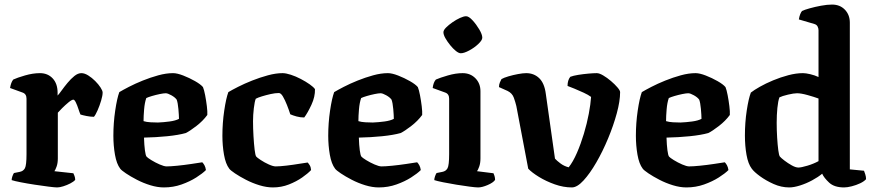

<svg xmlns="http://www.w3.org/2000/svg" viewBox="-20 -820 3824 840"><path d="M230 0Q220 0 192.5 -3.5Q165 -7 132 -12Q99 -17 71 -22.5Q43 -28 31 -32Q31 -39 34 -48Q37 -57 41 -63L66 -68Q82 -71 89 -84Q96 -97 96 -146V-388Q96 -409 79 -415L24 -435Q28 -460 38 -472Q55 -480 89.5 -490Q124 -500 155 -500Q189 -500 210.5 -477Q232 -454 232 -414V-402Q238 -408 249.5 -424Q261 -440 275.5 -457.5Q290 -475 305.5 -487.5Q321 -500 336 -500Q350 -500 366 -490Q382 -480 396.5 -465.5Q411 -451 420 -437Q429 -423 429 -415Q429 -402 422.5 -380Q416 -358 407 -337.5Q398 -317 391 -309Q376 -309 358.5 -312.5Q341 -316 332 -319Q328 -328 323 -343.5Q318 -359 312 -371.5Q306 -384 301 -384Q294 -384 279.5 -372Q265 -360 251.5 -346.5Q238 -333 233 -327V-127Q233 -106 227.5 -91Q222 -76 218 -71L301 -62Q303 -58 306 -50Q309 -42 309 -33Q302 -25 287.5 -17.5Q273 -10 257 -5Q241 0 230 0Z M697 0Q669 0 638 -9.5Q607 -19 579 -33.5Q551 -48 531 -61.5Q511 -75 506 -82Q490 -103 483 -143Q476 -183 476 -226Q476 -282 484 -336Q492 -390 502 -417Q517 -426 544 -440Q571 -454 604.5 -467.5Q638 -481 672.5 -490.5Q707 -500 737 -500Q755 -500 782 -489.5Q809 -479 833.5 -465Q858 -451 868 -439Q873 -427 877.5 -403.5Q882 -380 885 -355.5Q888 -331 887 -317Q868 -291 839.5 -269Q811 -247 793 -238Q761 -229 711.5 -224Q662 -219 610 -218Q611 -185 614 -162.5Q617 -140 621 -135Q625 -130 642 -119.5Q659 -109 678.5 -100.5Q698 -92 709 -92Q726 -92 756 -95Q786 -98 816 -102.5Q846 -107 865 -110Q870 -105 874.5 -97Q879 -89 881 -76Q866 -61 838.5 -43.5Q811 -26 774.5 -13Q738 0 697 0ZM671 -284Q696 -285 722 -288.5Q748 -292 763 -300Q763 -315 760.5 -343Q758 -371 753 -384Q746 -394 730 -403Q714 -412 705 -412Q696 -412 679 -408.5Q662 -405 645 -400Q628 -395 620 -391Q613 -371 610.5 -341.5Q608 -312 608 -290Q621 -286 638.5 -285Q656 -284 671 -284Z M1174 0Q1146 0 1115 -9.5Q1084 -19 1056 -33.5Q1028 -48 1008 -61.5Q988 -75 983 -82Q967 -103 960 -143Q953 -183 953 -226Q953 -282 961 -336Q969 -390 979 -417Q994 -426 1021.5 -440Q1049 -454 1083 -467.5Q1117 -481 1152 -490.5Q1187 -500 1216 -500Q1231 -500 1252.5 -493Q1274 -486 1296 -474.5Q1318 -463 1335 -451Q1352 -439 1358 -430Q1359 -397 1342.5 -361.5Q1326 -326 1311 -306Q1294 -306 1277.5 -310.5Q1261 -315 1250 -320Q1244 -339 1235.5 -360.5Q1227 -382 1218 -397.5Q1209 -413 1200 -413Q1184 -413 1164 -408.5Q1144 -404 1126 -398.5Q1108 -393 1099 -388Q1094 -376 1090.5 -346.5Q1087 -317 1087 -290Q1087 -259 1089 -224.5Q1091 -190 1094 -165Q1097 -140 1101 -135Q1104 -131 1120.5 -120Q1137 -109 1156 -100.5Q1175 -92 1186 -92Q1204 -92 1233.5 -95.5Q1263 -99 1290 -103.5Q1317 -108 1326 -109Q1330 -105 1335 -97Q1340 -89 1341 -76Q1327 -61 1302 -43.5Q1277 -26 1244 -13Q1211 0 1174 0Z M1637 0Q1609 0 1578 -9.5Q1547 -19 1519 -33.5Q1491 -48 1471 -61.5Q1451 -75 1446 -82Q1430 -103 1423 -143Q1416 -183 1416 -226Q1416 -282 1424 -336Q1432 -390 1442 -417Q1457 -426 1484 -440Q1511 -454 1544.5 -467.5Q1578 -481 1612.5 -490.5Q1647 -500 1677 -500Q1695 -500 1722 -489.5Q1749 -479 1773.5 -465Q1798 -451 1808 -439Q1813 -427 1817.5 -403.5Q1822 -380 1825 -355.5Q1828 -331 1827 -317Q1808 -291 1779.5 -269Q1751 -247 1733 -238Q1701 -229 1651.5 -224Q1602 -219 1550 -218Q1551 -185 1554 -162.5Q1557 -140 1561 -135Q1565 -130 1582 -119.5Q1599 -109 1618.5 -100.5Q1638 -92 1649 -92Q1666 -92 1696 -95Q1726 -98 1756 -102.5Q1786 -107 1805 -110Q1810 -105 1814.5 -97Q1819 -89 1821 -76Q1806 -61 1778.5 -43.5Q1751 -26 1714.5 -13Q1678 0 1637 0ZM1611 -284Q1636 -285 1662 -288.5Q1688 -292 1703 -300Q1703 -315 1700.5 -343Q1698 -371 1693 -384Q1686 -394 1670 -403Q1654 -412 1645 -412Q1636 -412 1619 -408.5Q1602 -405 1585 -400Q1568 -395 1560 -391Q1553 -371 1550.5 -341.5Q1548 -312 1548 -290Q1561 -286 1578.5 -285Q1596 -284 1611 -284Z M2072 0Q2061 0 2034.5 -3.5Q2008 -7 1977 -12Q1946 -17 1919 -22.5Q1892 -28 1880 -32Q1880 -39 1883 -48Q1886 -57 1890 -63L1915 -68Q1931 -71 1938 -84Q1945 -97 1945 -146V-388Q1945 -409 1928 -415L1873 -435Q1876 -460 1887 -472Q1905 -480 1939.5 -490Q1974 -500 2004 -500Q2038 -500 2060 -477.5Q2082 -455 2082 -421V-127Q2082 -106 2076.5 -91Q2071 -76 2067 -71L2139 -62Q2141 -58 2143.5 -50Q2146 -42 2146 -33Q2138 -21 2113.5 -10.5Q2089 0 2072 0ZM1996 -587Q1987 -587 1974.5 -597Q1962 -607 1949.5 -622.5Q1937 -638 1928.5 -653Q1920 -668 1920 -679Q1920 -688 1931.5 -699.5Q1943 -711 1959.5 -722.5Q1976 -734 1992.5 -741.5Q2009 -749 2019 -749Q2031 -749 2047.5 -731Q2064 -713 2077 -691Q2090 -669 2090 -655Q2090 -644 2072.5 -627.5Q2055 -611 2032.5 -599Q2010 -587 1996 -587Z M2482 0Q2445 0 2407 -13.5Q2369 -27 2338 -46Q2307 -65 2291 -82L2239 -356Q2235 -373 2228 -392.5Q2221 -412 2201 -422L2163 -439Q2163 -450 2167 -459.5Q2171 -469 2174 -474Q2184 -480 2204.5 -486Q2225 -492 2246.5 -496Q2268 -500 2282 -500Q2316 -500 2339 -478Q2362 -456 2368 -409L2408 -126Q2416 -117 2432 -105Q2448 -93 2468 -88Q2487 -112 2504 -151Q2521 -190 2534.5 -235Q2548 -280 2556 -322.5Q2564 -365 2566 -396Q2554 -405 2533.5 -414.5Q2513 -424 2493.5 -432Q2474 -440 2463 -444Q2463 -469 2475 -484Q2488 -489 2510 -492.5Q2532 -496 2554.5 -498Q2577 -500 2591 -500Q2602 -500 2619 -490Q2636 -480 2653 -465.5Q2670 -451 2681.5 -437.5Q2693 -424 2693 -417Q2693 -378 2678.5 -324.5Q2664 -271 2640.5 -214.5Q2617 -158 2589 -109.5Q2561 -61 2533 -30.5Q2505 0 2482 0Z M2983 0Q2955 0 2924 -9.5Q2893 -19 2865 -33.5Q2837 -48 2817 -61.5Q2797 -75 2792 -82Q2776 -103 2769 -143Q2762 -183 2762 -226Q2762 -282 2770 -336Q2778 -390 2788 -417Q2803 -426 2830 -440Q2857 -454 2890.5 -467.5Q2924 -481 2958.5 -490.5Q2993 -500 3023 -500Q3041 -500 3068 -489.5Q3095 -479 3119.5 -465Q3144 -451 3154 -439Q3159 -427 3163.5 -403.5Q3168 -380 3171 -355.5Q3174 -331 3173 -317Q3154 -291 3125.5 -269Q3097 -247 3079 -238Q3047 -229 2997.5 -224Q2948 -219 2896 -218Q2897 -185 2900 -162.5Q2903 -140 2907 -135Q2911 -130 2928 -119.5Q2945 -109 2964.5 -100.5Q2984 -92 2995 -92Q3012 -92 3042 -95Q3072 -98 3102 -102.5Q3132 -107 3151 -110Q3156 -105 3160.5 -97Q3165 -89 3167 -76Q3152 -61 3124.5 -43.5Q3097 -26 3060.5 -13Q3024 0 2983 0ZM2957 -284Q2982 -285 3008 -288.5Q3034 -292 3049 -300Q3049 -315 3046.5 -343Q3044 -371 3039 -384Q3032 -394 3016 -403Q3000 -412 2991 -412Q2982 -412 2965 -408.5Q2948 -405 2931 -400Q2914 -395 2906 -391Q2899 -371 2896.5 -341.5Q2894 -312 2894 -290Q2907 -286 2924.5 -285Q2942 -284 2957 -284Z M3433 0Q3398 0 3364.5 -15Q3331 -30 3305 -49Q3279 -68 3269 -82Q3253 -103 3246 -142.5Q3239 -182 3239 -227Q3239 -284 3247 -336.5Q3255 -389 3265 -415Q3279 -426 3304.5 -440.5Q3330 -455 3362.5 -468.5Q3395 -482 3429 -491Q3463 -500 3493 -500Q3505 -500 3524.5 -495.5Q3544 -491 3561 -483V-688Q3561 -696 3557 -704Q3553 -712 3543 -715L3475 -735Q3477 -748 3481 -758Q3485 -768 3489 -772Q3499 -777 3522 -783.5Q3545 -790 3572 -795Q3599 -800 3620 -800Q3655 -800 3676.5 -777.5Q3698 -755 3698 -721V-79L3760 -73Q3762 -68 3765.5 -57.5Q3769 -47 3769 -36Q3760 -26 3743 -18Q3726 -10 3706.5 -5Q3687 0 3673 0Q3630 0 3607.5 -21Q3585 -42 3577 -60Q3559 -45 3533 -31Q3507 -17 3480 -8.5Q3453 0 3433 0ZM3473 -87Q3485 -87 3512 -95Q3539 -103 3561 -115V-389Q3542 -396 3513.5 -404Q3485 -412 3467 -412Q3453 -412 3427.5 -406Q3402 -400 3390 -394Q3384 -378 3381 -347.5Q3378 -317 3378 -283Q3378 -250 3380 -218Q3382 -186 3385 -163Q3388 -140 3392 -135Q3397 -129 3412 -117.5Q3427 -106 3444 -96.5Q3461 -87 3473 -87Z"/></svg>

Font: Texturina
Style: Bold
Weight: 700
Designer: Guillermo Torres Carreño
Foundry: Omnibus-Type
Version: Version 1.002; ttfautohint (v1.8.3)